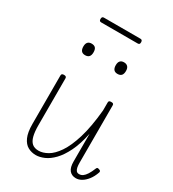

<svg xmlns="http://www.w3.org/2000/svg" viewBox="-228 -1081 1101 1221"><g transform="rotate(30 323.0 -470.0)"><path d="M230 17Q198 17 171.5 2.5Q145 -12 129 -47.5Q113 -83 113 -145V-500Q113 -508 117.5 -511.5Q122 -515 131 -515Q141 -515 145.5 -511.5Q150 -508 150 -500V-155Q150 -108 158 -77Q166 -46 183.5 -31Q201 -16 231 -16Q262 -16 296.5 -35.5Q331 -55 363.5 -102.5Q396 -150 421.5 -233Q447 -316 459 -443V-501Q459 -510 463.5 -513Q468 -516 478 -516Q487 -516 491.5 -513Q496 -510 496 -501V-81Q496 -63 498.5 -48.5Q501 -34 508 -25Q515 -16 529 -16Q544 -16 556 -24.5Q568 -33 580 -51.5Q592 -70 604 -100Q607 -108 612.5 -108.5Q618 -109 625 -106Q633 -104 635 -99Q637 -94 635 -89Q623 -54 604.5 -30.5Q586 -7 565.5 5Q545 17 524 17Q508 17 496 11.5Q484 6 475.5 -4.5Q467 -15 463 -31Q459 -47 459 -68V-272Q442 -189 414.5 -133Q387 -77 355 -44Q323 -11 290.5 3Q258 17 230 17ZM184 -690Q165 -690 156 -701Q147 -712 147 -733Q147 -754 156.5 -764.5Q166 -775 184 -775Q204 -775 213 -764.5Q222 -754 222 -733Q222 -711 212.5 -700.5Q203 -690 184 -690ZM422 -690Q403 -690 394 -701Q385 -712 385 -733Q385 -754 394.5 -764.5Q404 -775 422 -775Q440 -775 450 -764.5Q460 -754 460 -733Q460 -711 450.5 -700.5Q441 -690 422 -690ZM169 -922Q161 -922 157.5 -926Q154 -930 154 -939Q154 -948 157.5 -952.5Q161 -957 169 -957H437Q445 -957 448.5 -952.5Q452 -948 452 -939Q452 -930 448.5 -926Q445 -922 437 -922Z"/></g></svg>

Font: Playwrite FR Moderne Thin
Style: Regular
Weight: 250
Version: Version 1.002